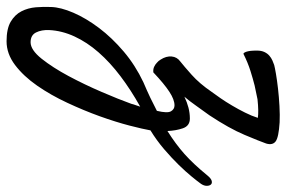

<svg xmlns="http://www.w3.org/2000/svg" viewBox="-196 -274 872 585"><g transform="rotate(90 240.5 19.0)"><path d="M507.8 -157.2Q501 -147.5 485.8 -128.9Q470.7 -110.4 449.7 -88.9Q428.7 -67.4 401.9 -44.4Q375 -21.5 344.7 -2.9Q340.8 19.5 330.1 61Q319.3 102.5 301.8 151.4Q284.2 200.2 260.7 250.5Q237.3 300.8 208.5 342.3Q179.7 383.8 145.5 409.7Q111.3 435.5 73.2 435.5Q35.2 435.5 13.7 422.9Q-7.8 410.2 -18.1 390.1Q-28.3 370.1 -30.3 346.2Q-32.2 322.3 -31.2 299.8Q-30.3 270.5 -13.7 231.9Q2.9 193.4 32.7 153.8Q62.5 114.3 104.5 78.6Q146.5 43 198.2 18.6Q223.6 7.8 245.1 -2.4Q266.6 -12.7 285.2 -22.5Q293 -54.7 286.6 -65.4Q280.3 -76.2 268.6 -76.2Q251 -76.2 227.1 -60.5Q203.1 -44.9 168 -11.7Q158.2 -10.7 150.9 -14.2Q143.6 -17.6 138.7 -22.5Q132.8 -27.3 128.9 -34.2Q118.2 -50.8 119.6 -67.4Q121.1 -84 134.8 -93.8Q148.4 -104.5 175.3 -128.4Q202.1 -152.3 227.5 -189.5Q235.4 -200.2 246.6 -216.3Q257.8 -232.4 269 -251.5Q280.3 -270.5 290.5 -291Q300.8 -311.5 306.6 -330.1Q287.1 -333 250 -329.1Q230.5 -325.2 208 -320.3Q188.5 -315.4 163.6 -307.6Q138.7 -299.8 111.3 -286.1Q107.4 -288.1 105.5 -293.9Q103.5 -299.8 102.5 -307.6Q101.6 -316.4 101.6 -327.1Q101.6 -340.8 106 -350.1Q110.4 -359.4 117.2 -365.2Q124 -371.1 131.8 -374.5Q139.6 -377.9 145.5 -379.9Q152.3 -381.8 172.4 -385.3Q192.4 -388.7 217.8 -391.6Q243.2 -394.5 270.5 -396Q297.9 -397.5 320.3 -396.5Q366.2 -393.6 378.4 -384.3Q390.6 -375 384.8 -355.5Q377.9 -335.9 358.4 -289.6Q338.9 -243.2 298.8 -182.6Q282.2 -160.2 268.6 -140.6Q254.9 -121.1 242.2 -106.4Q258.8 -114.3 275.4 -118.7Q292 -123 308.6 -123Q331.1 -123 338.4 -101.6Q345.7 -80.1 346.7 -54.7Q385.7 -79.1 416.5 -106.4Q447.3 -133.8 482.4 -176.8Q491.2 -187.5 498.5 -189.5Q505.9 -191.4 509.8 -187Q513.7 -182.6 513.7 -174.3Q513.7 -166 507.8 -157.2ZM263.7 55.7Q265.6 47.9 268.1 41.5Q270.5 35.2 272.5 28.3Q221.7 56.6 179.7 88.4Q137.7 120.1 106.9 155.3Q76.2 190.4 58.6 228.5Q41 266.6 39.1 305.7Q38.1 329.1 46.4 345.7Q54.7 362.3 76.2 362.3Q99.6 362.3 126.5 328.6Q153.3 294.9 179.2 246.6Q205.1 198.2 227.5 146Q250 93.8 263.7 55.7Z"/></g></svg>

Font: Satisfy
Style: Regular
Weight: 400
Designer: Font Diner, Inc
Foundry: Font Diner, Inc
Version: Version 1.000